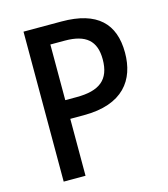

<svg xmlns="http://www.w3.org/2000/svg" viewBox="-107 -891 771 883"><g transform="rotate(-15 278.0 -450.0)"><path d="M268 -807H87V-93H191V-364H256C443 -364 513 -464 513 -593C513 -731 438 -807 268 -807ZM260 -718C360 -718 406 -678 406 -590C406 -492 353 -453 245 -453H191V-718Z"/></g></svg>

Font: Noto Sans Kannada UI SemiCondensed Medium
Style: Regular
Weight: 500
Width: 4
Designer: Jelle Bosma - Monotype Design Team
Foundry: Monotype Imaging Inc.
Version: Version 2.005